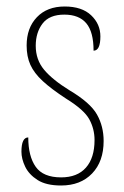

<svg xmlns="http://www.w3.org/2000/svg" viewBox="-20 -561 382 591"><path d="M168 10Q122 10 95.5 -7Q69 -24 57.5 -48Q46 -72 46 -94Q46 -138 67 -138Q67 -80 90 -47.5Q113 -15 168 -15Q218 -15 244.5 -45Q271 -75 271 -130Q271 -164 255 -193.5Q239 -223 184 -257Q138 -287 111.5 -311.5Q85 -336 73.5 -361.5Q62 -387 62 -421Q62 -475 93.5 -508Q125 -541 179 -541Q232 -541 260.5 -514Q289 -487 289 -449Q289 -405 268 -405Q268 -463 245.5 -489.5Q223 -516 178 -516Q132 -516 111 -488.5Q90 -461 90 -420Q90 -377 116 -346Q142 -315 194 -283Q258 -245 278.5 -208.5Q299 -172 299 -127Q299 -64 263.5 -27Q228 10 168 10Z"/></svg>

Font: Noto Serif Tamil Condensed Thin
Style: Italic
Weight: 100
Width: 3
Italic angle: -12°
Designer: Indian Type Foundry, Tom Grace, and the Monotype Design Team
Foundry: Monotype Imaging Inc.
Version: Version 2.003; ttfautohint (v1.8.4.7-5d5b)